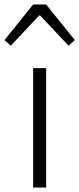

<svg xmlns="http://www.w3.org/2000/svg" viewBox="-48 -837 354 857"><path d="M100 0H158V-533H100ZM-28 -658 0 -633 127 -768H131L258 -633L286 -658L158 -817H100Z"/></svg>

Font: Noto Sans T Chinese Light
Style: Regular
Weight: 300
Designer: Ryoko NISHIZUKA (kana & ideographs); Paul D. Hunt (Latin, Greek & Cyrillic); Wenlong ZHANG (bopomofo); Sandoll Communica
Foundry: Adobe Systems Incorporated
Version: Version 1.000;PS 1;hotconv 1.0.78;makeotf.lib2.5.61930